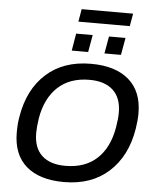

<svg xmlns="http://www.w3.org/2000/svg" viewBox="-65 -1069 915 1135"><g transform="rotate(5 392.5 -501.5)"><path d="M359.9 -939.9 373 -1015.1H678.2L665 -939.9ZM335.9 -766.1 353 -868.2H451.2L433.1 -766.1ZM529.8 -766.1 547.9 -868.2H646L627.9 -766.1ZM356.9 12.2Q211.9 12.2 133.1 -56.2Q54.2 -124.5 54.2 -255.9Q54.2 -310.1 62 -351.1Q88.9 -513.7 191.4 -606Q293.9 -698.2 457 -698.2Q602.1 -698.2 681.6 -629.4Q761.2 -560.5 761.2 -430.2Q761.2 -388.7 752.9 -337.9Q726.1 -174.3 623 -81.1Q520 12.2 356.9 12.2ZM356.9 -84Q474.1 -84 544.9 -149.9Q615.7 -215.8 636.2 -336.9Q645 -387.2 645 -424.8Q645 -512.2 595.9 -557.6Q546.9 -603 456.1 -603Q339.8 -603 268.6 -536.9Q197.3 -470.7 176.8 -350.1Q168.9 -296.9 168.9 -262.2Q168.9 -174.8 217.5 -129.4Q266.1 -84 356.9 -84Z"/></g></svg>

Font: Archivo Medium
Style: Italic
Weight: 500
Italic angle: -10°
Designer: Hector Gatti
Foundry: Omnibus-Type
Version: Version 2.001